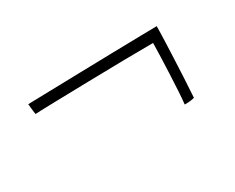

<svg xmlns="http://www.w3.org/2000/svg" viewBox="-45 -505 591 483"><g transform="rotate(-30 250.0 -263.0)"><path d="M424 -366Q424 -363 423.8 -351Q423.5 -339 422.8 -320Q422 -301 421 -276Q420 -251 418.5 -222.5Q417 -194 415 -163Q411 -162 406.2 -161.2Q401.5 -160.5 396.5 -160.2Q391.5 -160 386.5 -160Q388 -172 389.5 -196.5Q391 -221 392.2 -249Q393.5 -277 394.2 -300.5Q395 -324 395 -334Q360 -334 309.5 -333.2Q259 -332.5 206.2 -331.2Q153.5 -330 111 -329Q68.5 -328 49.5 -327Q49 -331.5 48.2 -336.8Q47.5 -342 47 -347.5Q46.5 -353 46 -357.5Q65.5 -358 105.8 -359Q146 -360 195.5 -361.2Q245 -362.5 292.8 -363.5Q340.5 -364.5 376.2 -365.2Q412 -366 424 -366Z"/></g></svg>

Font: Grandstander Thin Thin
Style: Regular
Weight: 250
Version: Version 1.200